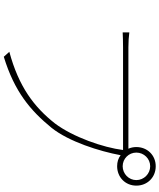

<svg xmlns="http://www.w3.org/2000/svg" viewBox="68 -916 863 1040"><g transform="rotate(90 500.0 -396.5)"><path d="M237 -660C204 -660 181 -662 156 -665V-629C181 -630 201 -631 236 -631H793C780 -525 723 -360 649 -262C560 -149 450 -66 261 -15L288 15C477 -43 579 -129 673 -244C748 -338 800 -504 821 -617V-618C838 -605 858 -599 881 -599C940 -599 986 -643 986 -703C986 -763 941 -808 881 -808C821 -808 777 -762 777 -703C777 -688 780 -673 786 -660ZM881 -629C840 -629 807 -662 807 -703C807 -744 840 -778 881 -778C922 -778 956 -744 956 -703C956 -662 922 -629 881 -629Z"/></g></svg>

Font: SSpoqa Han Sans Neo Thin
Style: Regular
Weight: 100
Designer: [Spoqa Han Sans Neo] Dong-huui Kim  Younghwa Kang  Yujin Lee  [Noto Sans] Ryoko NISHIZUKA  (kana & ideographs); Paul D. 
Foundry: Spoqa (http://www.spoqa-han-sans.com)
Version: Version 1.000